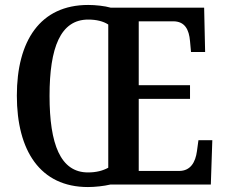

<svg xmlns="http://www.w3.org/2000/svg" viewBox="-20 -745 908 775"><path d="M335 10C363 10 400 6 425 0H831L837 -179H781L775 -135C769 -90 749 -55 703 -55H540V-346H747V-401H540V-659H679C726 -659 743 -626 747 -579L751 -535H808L804 -714H427C403 -721 365 -725 336 -725C142 -725 48 -580 48 -359C48 -137 142 10 335 10ZM335 -49C224 -49 180 -163 180 -358C180 -553 224 -666 336 -666C370 -666 397 -659 417 -646V-68C395 -56 369 -49 335 -49Z"/></svg>

Font: Noto Serif Tamil Condensed SemiBold
Style: Italic
Weight: 600
Width: 3
Italic angle: -12°
Designer: Indian Type Foundry, Tom Grace, and the Monotype Design Team
Foundry: Monotype Imaging Inc.
Version: Version 2.003